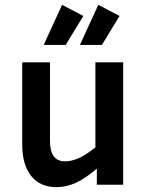

<svg xmlns="http://www.w3.org/2000/svg" viewBox="-20 -765 609 795"><path d="M381 0V-67Q335 -27 295 -8.5Q255 10 214 10Q146 10 109 -36.5Q72 -83 72 -167V-507H187V-181Q187 -97 249 -97Q274 -97 303.5 -109Q333 -121 375 -155V-507H490V0ZM252 -579H161L237 -745L325 -699ZM402 -579H311L387 -745L475 -699Z"/></svg>

Font: Inria Sans
Style: Bold
Weight: 700
Designer: Black Foundry Team
Foundry: Black Foundry
Version: Version 1.2; ttfautohint (v1.8.3)